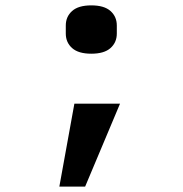

<svg xmlns="http://www.w3.org/2000/svg" viewBox="-20 -547 680 715"><path d="M257 -161H427L297 148H201ZM225 -422V-452Q225 -485 248.5 -506Q272 -527 320 -527Q368 -527 391.5 -506Q415 -485 415 -452V-422Q415 -389 391.5 -368Q368 -347 320 -347Q272 -347 248.5 -368Q225 -389 225 -422Z"/></svg>

Font: Writer SemiBold
Style: Regular
Weight: 600
Monospace: yes
Designer: Mike Abbink, Paul van der Laan, Pieter van Rosmalen
Foundry: Bold Monday
Version: Version 2.001 2020